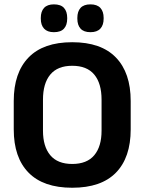

<svg xmlns="http://www.w3.org/2000/svg" viewBox="-20 -846 662 880"><path d="M311 14.5Q178.5 14.5 110.8 -54.8Q43 -124 43 -253V-383Q43 -512.5 110.8 -582.5Q178.5 -652.5 311 -652.5Q443.5 -652.5 511.2 -582.5Q579 -512.5 579 -383V-253Q579 -124 511.5 -54.8Q444 14.5 311 14.5ZM311 -94.5Q378.5 -94.5 412 -134.5Q445.5 -174.5 445.5 -247V-389Q445.5 -464 412 -504.2Q378.5 -544.5 311 -544.5Q244 -544.5 210.5 -504.2Q177 -464 177 -389V-247Q177 -174.5 210.5 -134.5Q244 -94.5 311 -94.5ZM227 -698.5Q197 -698.5 182 -714.8Q167 -731 167 -760.5V-764Q167 -793.5 182 -809.8Q197 -826 227 -826Q258.5 -826 273.2 -809.8Q288 -793.5 288 -764V-760.5Q288 -731 273.2 -714.8Q258.5 -698.5 227 -698.5ZM394.5 -698.5Q364 -698.5 349.2 -714.8Q334.5 -731 334.5 -760.5V-764Q334.5 -793.5 349.2 -809.8Q364 -826 394.5 -826Q425 -826 440 -809.8Q455 -793.5 455 -764V-760.5Q455 -731 440 -714.8Q425 -698.5 394.5 -698.5Z"/></svg>

Font: Anek Malayalam SemiBold
Style: Regular
Weight: 600
Version: Version 1.003